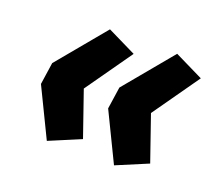

<svg xmlns="http://www.w3.org/2000/svg" viewBox="-79 -575 693 615"><g transform="rotate(20 268.0 -267.5)"><path d="M132 -65 52 -230 63 -305 200 -470 298 -422 186 -263 239 -110ZM361 -65 281 -230 292 -305 429 -470 527 -422 415 -263 468 -110Z"/></g></svg>

Font: Nunito Sans 10pt ExtraBold
Style: Italic
Weight: 800
Italic angle: -9°
Designer: Vernon Adams
Foundry: Vernon Adams
Version: Version 3.101;gftools[0.9.27]